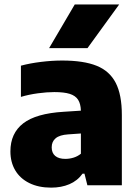

<svg xmlns="http://www.w3.org/2000/svg" viewBox="-20 -828 614 858"><path d="M524.5 -314V0H370.5L357.5 -52H349Q326 -20 290 -4.8Q254 10.5 208.5 10.5Q152 10.5 110.8 -10Q69.5 -30.5 48 -67Q26.5 -103.5 26.5 -151.5Q26.5 -232.5 83.8 -276.8Q141 -321 264.5 -328.5L341.5 -333.5Q340.5 -364.5 328.8 -382.5Q317 -400.5 291.8 -408.5Q266.5 -416.5 222.5 -416.5Q189 -416.5 148.8 -411Q108.5 -405.5 73.5 -395V-534.5Q114.5 -545.5 163.8 -551.5Q213 -557.5 257.5 -557.5Q353.5 -557.5 411.5 -534.2Q469.5 -511 497 -458Q524.5 -405 524.5 -314ZM341.5 -141V-231.5L284.5 -227.5Q246.5 -225 228.8 -210.2Q211 -195.5 211 -169.5Q211 -144.5 226.8 -131.2Q242.5 -118 272 -118Q290.5 -118 308.5 -123.5Q326.5 -129 341.5 -141ZM199.5 -613 314 -808H512.5L371 -613Z"/></svg>

Font: Encode Sans ExtraBold
Style: Regular
Weight: 800
Designer: Multiple Designers
Foundry: Impallari Type
Version: Version 2.000